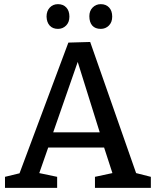

<svg xmlns="http://www.w3.org/2000/svg" viewBox="-20 -904 750 924"><path d="M414 -702 635 -71 706 -53V0H437V-53L521 -71L481 -194H212L169 -71L255 -53V0H4V-53L74 -70L309 -699ZM460 -267 354 -606 236 -267ZM204 -824Q204 -851 219.5 -867.5Q235 -884 259 -884Q284 -884 299 -868Q314 -852 314 -824Q314 -797 298 -781Q282 -765 259 -765Q234 -765 219.5 -780.5Q205 -796 204 -824ZM410 -826Q410 -852 426 -868Q442 -884 465 -884Q490 -884 505 -868Q520 -852 520 -824Q520 -797 504 -781Q488 -765 465 -765Q438 -765 424 -781Q410 -797 410 -826Z"/></svg>

Font: Bitter Pro Medium
Style: Regular
Weight: 500
Designer: Sol Matas, and Bitter project Authors
Foundry: Sol Matas
Version: Version 1.010